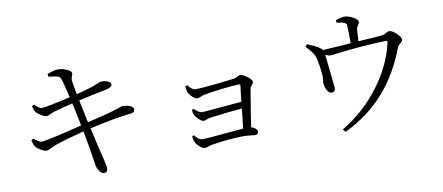

<svg xmlns="http://www.w3.org/2000/svg" viewBox="-70 -1034 3141 1362"><g transform="rotate(-10 1500.0 -352.5)"><path d="M586.9 41Q572.3 41 556.6 22.5Q543 5.9 538.1 -14.6Q535.2 -23.4 528.3 -72.3Q521.5 -121.1 516.6 -146.5Q516.6 -147.5 515.6 -150.4Q502.9 -228.5 493.2 -275.4Q355.5 -240.2 281.2 -213.9Q265.6 -208 245.6 -197.3Q225.6 -186.5 213.9 -186.5Q199.2 -185.5 173.8 -200.2Q148.4 -214.8 136.7 -229.5Q127.9 -240.2 118.2 -276.4L134.8 -287.1Q170.9 -254.9 189.5 -254.9Q209 -254.9 310.5 -278.3Q398.4 -297.9 484.4 -320.3Q460.9 -440.4 450.2 -484.4Q371.1 -466.8 307.6 -447.3Q295.9 -443.4 281.2 -435.5Q266.6 -427.7 256.8 -427.7Q242.2 -427.7 216.8 -442.9Q191.4 -458 180.7 -472.7Q170.9 -486.3 165 -515.6L181.6 -523.4Q183.6 -521.5 187.5 -517.6Q213.9 -490.2 233.4 -490.2Q262.7 -490.2 439.5 -531.2Q438.5 -534.2 437.5 -541Q410.2 -657.2 400.4 -675.8Q394.5 -686.5 377.9 -691.4Q367.2 -694.3 341.8 -697.3Q325.2 -699.2 316.4 -700.2L313.5 -720.7Q364.3 -740.2 389.6 -740.2Q421.9 -740.2 453.6 -726.1Q485.4 -711.9 486.3 -696.3Q486.3 -688.5 481.4 -675.8Q473.6 -658.2 475.6 -640.6Q479.5 -612.3 490.2 -555.7Q491.2 -547.9 492.2 -543.9Q558.6 -560.5 608.4 -576.2Q630.9 -584 656.2 -594.7Q669.9 -601.6 673.8 -601.6Q699.2 -603.5 720.7 -595.7Q747.1 -586.9 747.1 -571.3Q747.1 -548.8 708 -541Q594.7 -518.6 502 -497.1Q525.4 -385.7 536.1 -334Q677.7 -366.2 750 -389.6Q764.6 -393.6 778.3 -399.4Q787.1 -403.3 791 -403.3Q824.2 -405.3 849.6 -395Q875 -384.8 875 -369.1Q875 -343.8 843.8 -341.8Q730.5 -330.1 546.9 -288.1Q582 -129.9 594.7 -81.1Q597.7 -70.3 601.6 -53.7Q613.3 -8.8 613.3 10.7Q613.3 41 586.9 41Z M1322.3 -9.8Q1305.7 -9.8 1283.2 -31.2Q1262.7 -49.8 1255.9 -66.4Q1247.1 -85.9 1247.1 -106.4L1258.8 -113.3Q1260.7 -111.3 1263.7 -107.4Q1278.3 -90.8 1287.1 -85Q1300.8 -74.2 1317.4 -74.2Q1347.7 -74.2 1488.3 -87.9Q1579.1 -96.7 1612.3 -98.6Q1615.2 -120.1 1621.1 -174.8Q1625 -217.8 1627.9 -240.2Q1537.1 -233.4 1395.5 -214.8Q1384.8 -212.9 1369.1 -207Q1355.5 -201.2 1348.6 -201.2Q1334 -201.2 1314.5 -218.8Q1296.9 -235.4 1288.1 -251Q1279.3 -265.6 1277.3 -291L1290 -297.9Q1324.2 -263.7 1346.7 -263.7Q1362.3 -263.7 1478.5 -274.4Q1589.8 -285.2 1632.8 -288.1Q1634.8 -305.7 1638.7 -338.9Q1644.5 -389.6 1646.5 -404.3Q1647.5 -412.1 1639.6 -412.1Q1600.6 -412.1 1516.6 -402.3Q1438.5 -392.6 1382.8 -382.8Q1374 -380.9 1357.4 -374Q1338.9 -366.2 1330.1 -366.2Q1314.5 -366.2 1292 -388.7Q1271.5 -409.2 1266.6 -424.8Q1262.7 -436.5 1260.7 -461.9Q1260.7 -463.9 1260.7 -464.8L1275.4 -469.7Q1276.4 -467.8 1279.3 -464.8Q1306.6 -431.6 1328.1 -431.6Q1359.4 -431.6 1469.7 -442.4Q1572.3 -453.1 1610.4 -459Q1624 -460.9 1637.7 -469.7Q1649.4 -476.6 1657.2 -476.6Q1674.8 -476.6 1706.1 -453.1Q1738.3 -428.7 1738.3 -413.1Q1738.3 -404.3 1727.5 -392.6Q1714.8 -378.9 1712.9 -367.2Q1706.1 -330.1 1685.5 -199.2Q1674.8 -127.9 1669.9 -97.7Q1687.5 -92.8 1699.7 -82Q1711.9 -71.3 1711.9 -61.5Q1711.9 -38.1 1688.5 -38.1Q1681.6 -38.1 1661.1 -41Q1625 -44.9 1606.4 -44.9Q1507.8 -44.9 1372.1 -23.4Q1365.2 -21.5 1349.6 -16.6Q1330.1 -9.8 1322.3 -9.8Z M2324.2 50.8 2307.6 30.3Q2464.8 -62.5 2577.1 -210Q2689.5 -357.4 2726.6 -519.5Q2728.5 -529.3 2726.6 -532.2Q2724.6 -535.2 2713.9 -535.2Q2531.2 -529.3 2365.2 -507.8Q2324.2 -502 2313.5 -502Q2295.9 -502 2276.4 -514.6Q2278.3 -497.1 2288.1 -410.2Q2302.7 -282.2 2302.7 -272.5Q2303.7 -242.2 2276.4 -240.2Q2257.8 -239.3 2243.2 -266.6Q2229.5 -291 2228.5 -315.4Q2227.5 -321.3 2230 -337.4Q2232.4 -353.5 2232.4 -361.3Q2232.4 -383.8 2225.6 -432.6Q2217.8 -478.5 2211.9 -502Q2204.1 -535.2 2159.2 -582Q2152.3 -588.9 2149.4 -592.8L2161.1 -609.4Q2166 -607.4 2176.8 -602.5Q2220.7 -585 2239.3 -573.2Q2261.7 -558.6 2267.6 -548.8Q2309.6 -550.8 2419.9 -558.6Q2453.1 -561.5 2468.8 -562.5Q2468.8 -631.8 2466.8 -678.7Q2465.8 -696.3 2463.9 -701.2Q2460 -708 2449.2 -711.9Q2434.6 -718.8 2395.5 -722.7L2394.5 -742.2Q2433.6 -755.9 2456.1 -755.9Q2486.3 -755.9 2519.5 -736.8Q2552.7 -717.8 2552.7 -702.1Q2552.7 -693.4 2543.9 -681.6Q2531.2 -664.1 2530.3 -648.4Q2527.3 -615.2 2525.4 -566.4Q2535.2 -567.4 2554.7 -568.4Q2667 -575.2 2701.2 -579.1Q2710 -580.1 2726.6 -589.8Q2743.2 -599.6 2751 -599.6Q2772.5 -599.6 2802.7 -570.8Q2833 -542 2833 -524.4Q2833 -514.6 2814.5 -499Q2797.9 -485.4 2794.9 -476.6Q2726.6 -295.9 2617.2 -169.9Q2500 -34.2 2324.2 50.8Z"/></g></svg>

Font: Bpmf Zihi Only R
Style: R
Weight: 400
Foundry: But Ko
Version: Version 1.320